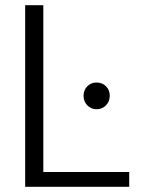

<svg xmlns="http://www.w3.org/2000/svg" viewBox="-20 -720 559 740"><path d="M77 0V-700H147V-57H478V0ZM352 -299Q331 -299 316.5 -314Q302 -329 302 -351Q302 -373 316.5 -387.5Q331 -402 352 -402Q374 -402 388.5 -387.5Q403 -373 403 -351Q403 -329 388.5 -314Q374 -299 352 -299Z"/></svg>

Font: DM Sans 18pt Light
Style: Regular
Weight: 300
Designer: Colophon Foundry, Jonny Pinhorn
Foundry: Colophon Foundry
Version: Version 4.004;gftools[0.9.30]